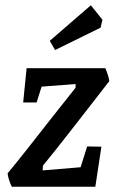

<svg xmlns="http://www.w3.org/2000/svg" viewBox="-20 -709 440 729"><path d="M311 -153 365 -152 342 0H25Q20 -8 14.5 -25.5Q9 -43 9 -51Q60 -112 179 -265L267 -376V-390L138 -380L119 -320H68L81 -450H380Q384 -441 389 -426Q394 -411 395 -401L326 -312Q301 -280 244.5 -207.5Q188 -135 143 -80L142 -62L286 -74ZM169 -554 325 -689 369 -634 362 -604 189 -519Z"/></svg>

Font: Grenze Medium
Style: Italic
Weight: 500
Italic angle: -10°
Designer: Renata Polastri
Foundry: Omnibus-Type
Version: Version 1.002; ttfautohint (v1.8)